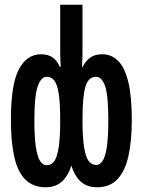

<svg xmlns="http://www.w3.org/2000/svg" viewBox="-20 -780 603 810"><path d="M173 10Q118 10 85.5 -24Q53 -58 39.5 -121.5Q26 -185 26 -273Q26 -424 59.5 -487.5Q93 -551 153 -551Q184 -551 203 -537Q222 -523 232 -498H236Q235 -521 234.5 -532.5Q234 -544 234 -561V-760H328V-562Q328 -545 327.5 -532.5Q327 -520 326 -498H329Q341 -523 360.5 -537Q380 -551 412 -551Q450 -551 478 -523.5Q506 -496 521 -435Q536 -374 536 -273Q536 -186 522 -122.5Q508 -59 476 -24.5Q444 10 389 10Q347 10 321 -13.5Q295 -37 281 -81Q267 -37 240.5 -13.5Q214 10 173 10ZM177 -83Q196 -83 208.5 -99.5Q221 -116 227.5 -157.5Q234 -199 234 -273Q234 -346 227.5 -386Q221 -426 208.5 -441Q196 -456 177 -456Q153 -456 139 -415.5Q125 -375 125 -272Q125 -200 131.5 -158.5Q138 -117 149.5 -100Q161 -83 177 -83ZM386 -84Q401 -84 412.5 -100.5Q424 -117 430.5 -158.5Q437 -200 437 -274Q437 -377 423.5 -416.5Q410 -456 385 -456Q353 -456 340.5 -415Q328 -374 328 -273Q328 -199 335 -157.5Q342 -116 354.5 -100Q367 -84 386 -84Z"/></svg>

Font: Noto Sans Mono SemiCondensed SemiBold
Style: Regular
Weight: 600
Width: 4
Designer: Monotype Design Team
Foundry: Monotype Imaging Inc.
Version: Version 2.014; ttfautohint (v1.8.4.7-5d5b)